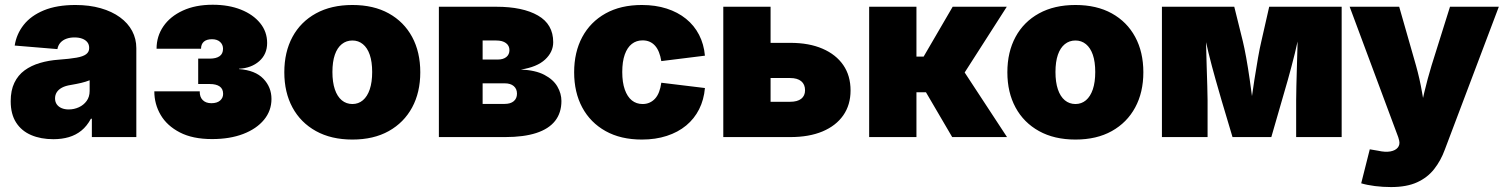

<svg xmlns="http://www.w3.org/2000/svg" viewBox="-20 -569 6246 797"><path d="M201.7 8.8Q149.4 8.8 109.4 -8.3Q69.3 -25.4 46.9 -60.3Q24.4 -95.2 24.4 -148.9Q24.4 -193.8 39.6 -225.3Q54.7 -256.8 82 -276.9Q109.4 -296.9 145.8 -307.6Q182.1 -318.4 224.1 -321.3Q270 -324.7 297.6 -329.6Q325.2 -334.5 337.6 -344Q350.1 -353.5 350.1 -368.7V-370.6Q350.1 -384.3 342.5 -393.8Q335 -403.3 321.5 -408.4Q308.1 -413.6 289.1 -413.6Q270.5 -413.6 255.6 -408.2Q240.7 -402.8 231 -392.1Q221.2 -381.3 218.3 -365.2L41 -379.9Q48.3 -427.7 78.4 -465.8Q108.4 -503.9 162.1 -526.1Q215.8 -548.3 293 -548.3Q351.1 -548.3 397.9 -534.9Q444.8 -521.5 478 -497.3Q511.2 -473.1 528.6 -440.4Q545.9 -407.7 545.9 -369.1V0H361.3V-76.2H357.4Q340.8 -45.4 317.9 -26.9Q294.9 -8.3 265.9 0.2Q236.8 8.8 201.7 8.8ZM265.1 -114.7Q287.6 -114.7 307.4 -123.8Q327.1 -132.8 339.6 -149.9Q352.1 -167 352.1 -191.4V-235.8Q344.2 -232.9 335.7 -230Q327.1 -227.1 317.1 -224.9Q307.1 -222.7 296.6 -220.5Q286.1 -218.3 273.9 -216.3Q251.5 -212.9 237.1 -205.1Q222.7 -197.3 215.6 -186Q208.5 -174.8 208.5 -160.6Q208.5 -146 215.8 -135.7Q223.1 -125.5 235.8 -120.1Q248.5 -114.7 265.1 -114.7Z M860.4 8.3Q779.8 8.3 726.6 -19.3Q673.3 -46.9 647 -91.8Q620.6 -136.7 620.6 -189.9H809.1Q808.6 -166.5 821.5 -153.6Q834.5 -140.6 857.4 -140.6Q880.9 -140.6 893.6 -151.6Q906.2 -162.6 906.2 -179.2Q906.2 -200.2 891.8 -210.2Q877.4 -220.2 851.1 -220.2H802.7V-325.7H851.1Q877 -325.7 891.4 -335.7Q905.8 -345.7 905.8 -366.7Q905.8 -383.8 893.6 -395Q881.3 -406.2 859.9 -406.2Q837.9 -406.2 826.2 -396Q814.5 -385.7 814.5 -366.7H629.9Q629.9 -418.5 658.2 -459.7Q686.5 -501 739 -525.1Q791.5 -549.3 862.8 -549.3Q929.2 -549.3 980 -529.1Q1030.8 -508.8 1059.8 -473.1Q1088.9 -437.5 1088.9 -390.6Q1088.9 -343.8 1055.9 -314.9Q1022.9 -286.1 972.2 -283.7V-282.2Q1039.6 -277.3 1073.2 -242.2Q1106.9 -207 1106.9 -158.2Q1106.9 -109.4 1075.9 -71.8Q1044.9 -34.2 989.5 -12.9Q934.1 8.3 860.4 8.3Z M1442.9 10.3Q1355 10.3 1291.5 -24.9Q1228 -60.1 1194.1 -122.8Q1160.2 -185.5 1160.2 -269Q1160.2 -353 1194.1 -415.8Q1228 -478.5 1291.5 -513.4Q1355 -548.3 1442.9 -548.3Q1530.8 -548.3 1593.8 -513.4Q1656.7 -478.5 1690.7 -415.8Q1724.6 -353 1724.6 -269Q1724.6 -185.5 1690.7 -122.8Q1656.7 -60.1 1593.8 -24.9Q1530.8 10.3 1442.9 10.3ZM1442.9 -137.2Q1467.8 -137.2 1486.3 -152.8Q1504.9 -168.5 1514.9 -198.2Q1524.9 -228 1524.9 -270Q1524.9 -312.5 1514.9 -341.6Q1504.9 -370.6 1486.3 -385.7Q1467.8 -400.9 1442.9 -400.9Q1417.5 -400.9 1398.7 -385.7Q1379.9 -370.6 1369.9 -341.6Q1359.9 -312.5 1359.9 -270Q1359.9 -228 1369.9 -198.2Q1379.9 -168.5 1398.7 -152.8Q1417.5 -137.2 1442.9 -137.2Z M1801.8 0V-541H2040Q2149.9 -541 2213.1 -504.6Q2276.4 -468.3 2276.4 -394Q2276.4 -353 2242.7 -321.8Q2209 -290.5 2142.1 -280.3Q2202.6 -277.8 2239.7 -258.3Q2276.9 -238.8 2293.7 -209.7Q2310.5 -180.7 2310.5 -149.9Q2310.5 -100.6 2284.2 -67.1Q2257.8 -33.7 2205.8 -16.8Q2153.8 0 2077.1 0ZM1983.4 -137.7H2075.2Q2099.1 -137.7 2112.5 -148.9Q2126 -160.2 2126 -180.2Q2126 -200.2 2112.5 -211.7Q2099.1 -223.1 2075.2 -223.1H1983.4ZM1983.4 -321.8H2045.9Q2068.8 -321.8 2081.8 -332.3Q2094.7 -342.8 2094.7 -360.8Q2094.7 -379.4 2080.3 -390.1Q2065.9 -400.9 2040 -400.9H1983.4Z M2644.5 10.3Q2556.6 10.3 2493.7 -24.9Q2430.7 -60.1 2397 -122.8Q2363.3 -185.5 2363.3 -269Q2363.3 -352.5 2397 -415.3Q2430.7 -478 2493.7 -513.2Q2556.6 -548.3 2644.5 -548.3Q2701.2 -548.3 2747.3 -533.4Q2793.5 -518.6 2827.6 -491Q2861.8 -463.4 2881.8 -424.6Q2901.9 -385.7 2906.2 -337.9L2725.1 -315.4Q2721.7 -336.4 2715.3 -352.3Q2709 -368.2 2699.2 -379.2Q2689.5 -390.1 2676.5 -395.8Q2663.6 -401.4 2647.5 -401.4Q2621.6 -401.4 2602.8 -386.7Q2584 -372.1 2573.5 -342.8Q2563 -313.5 2563 -270Q2563 -227.1 2573.5 -197.3Q2584 -167.5 2602.8 -152.3Q2621.6 -137.2 2647.5 -137.2Q2663.6 -137.2 2676.5 -143.1Q2689.5 -148.9 2699.5 -159.9Q2709.5 -170.9 2715.8 -187.5Q2722.2 -204.1 2725.1 -225.6L2906.2 -203.6Q2901.9 -154.8 2882.1 -115.5Q2862.3 -76.2 2828.4 -48.1Q2794.4 -20 2747.8 -4.9Q2701.2 10.3 2644.5 10.3Z M3095.7 -391.1H3261.2Q3338.4 -391.1 3394.3 -366.9Q3450.2 -342.8 3480.5 -298.8Q3510.7 -254.9 3510.7 -193.4Q3510.7 -133.8 3480.5 -90.3Q3450.2 -46.9 3394.3 -23.4Q3338.4 0 3261.2 0H2982.4V-541H3178.7V-146.5H3259.8Q3290 -146.5 3305.9 -158.9Q3321.8 -171.4 3321.8 -194.3Q3321.8 -218.8 3305.9 -231.9Q3290 -245.1 3259.8 -245.1H3095.7Z M3587.9 0V-541H3784.2V-334H3814L3934.6 -541H4159.2L3984.4 -268.1L4160.2 0H3932.6L3823.7 -186H3784.2V0Z M4444.3 10.3Q4356.4 10.3 4293 -24.9Q4229.5 -60.1 4195.6 -122.8Q4161.6 -185.5 4161.6 -269Q4161.6 -353 4195.6 -415.8Q4229.5 -478.5 4293 -513.4Q4356.4 -548.3 4444.3 -548.3Q4532.2 -548.3 4595.2 -513.4Q4658.2 -478.5 4692.1 -415.8Q4726.1 -353 4726.1 -269Q4726.1 -185.5 4692.1 -122.8Q4658.2 -60.1 4595.2 -24.9Q4532.2 10.3 4444.3 10.3ZM4444.3 -137.2Q4469.2 -137.2 4487.8 -152.8Q4506.3 -168.5 4516.4 -198.2Q4526.4 -228 4526.4 -270Q4526.4 -312.5 4516.4 -341.6Q4506.3 -370.6 4487.8 -385.7Q4469.2 -400.9 4444.3 -400.9Q4418.9 -400.9 4400.1 -385.7Q4381.3 -370.6 4371.3 -341.6Q4361.3 -312.5 4361.3 -270Q4361.3 -228 4371.3 -198.2Q4381.3 -168.5 4400.1 -152.8Q4418.9 -137.2 4444.3 -137.2Z M4803.2 0V-541H5103.5L5139.2 -397Q5145.5 -371.1 5153.1 -329.3Q5160.6 -287.6 5167.5 -239.7Q5174.3 -191.9 5180.2 -147.2Q5186 -102.5 5189 -69.8H5164.6Q5167.5 -102.1 5173.6 -147Q5179.7 -191.9 5187.3 -239.5Q5194.8 -287.1 5202.1 -329.1Q5209.5 -371.1 5215.8 -397L5248.5 -541H5549.3V0H5360.4V-152.3Q5360.4 -174.8 5361.3 -211.7Q5362.3 -248.5 5363.5 -292.7Q5364.7 -336.9 5366 -380.6Q5367.2 -424.3 5367.2 -460.9H5378.9Q5369.6 -406.7 5355 -347.7Q5340.3 -288.6 5325.7 -236.8Q5311 -185.1 5301.3 -152.3L5257.3 0H5096.2L5050.8 -152.3Q5040.5 -187.5 5025.6 -240Q5010.7 -292.5 4996.3 -350.8Q4981.9 -409.2 4973.1 -460.9H4985.4Q4985.4 -424.3 4986.6 -380.6Q4987.8 -336.9 4989 -292.7Q4990.2 -248.5 4991.5 -211.7Q4992.7 -174.8 4992.7 -152.3V0Z M5630.4 191.9 5666 50.8 5700.2 56.6Q5730.5 63.5 5751.5 59.6Q5772.5 55.7 5782.2 43.7Q5792 31.7 5788.1 14.6L5784.2 0.5L5582.5 -541H5788.1L5857.9 -296.9Q5873.5 -241.2 5883.1 -185.1Q5892.6 -128.9 5905.3 -63H5866.2Q5878.9 -128.9 5892.3 -185.5Q5905.8 -242.2 5922.4 -296.9L5999 -541H6201.7L5977.5 52.2Q5960.9 97.7 5933.3 132.8Q5905.8 168 5862.5 187.7Q5819.3 207.5 5754.4 207.5Q5720.7 207.5 5687.7 203.4Q5654.8 199.2 5630.4 191.9Z"/></svg>

Font: Inter 17pt Black
Style: Regular
Weight: 900
Version: Version 4.001;git-66647c0bb